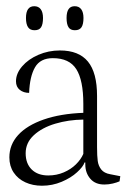

<svg xmlns="http://www.w3.org/2000/svg" viewBox="-20 -588 409 621"><path d="M253.4 -62.5H255.9V-56.2Q255.9 -28.8 272 -10Q288.1 8.8 317.4 8.8Q331.5 8.8 344.7 5.6Q357.9 2.4 366.7 -1.5L369.1 -18.1L336.9 -24.4Q316.9 -27.8 307.6 -39.6Q298.3 -51.3 296.1 -67.4Q293.9 -83.5 293.9 -111.8V-277.8Q293.9 -353 264.4 -388.9Q234.9 -424.8 173.8 -424.8Q136.7 -424.8 104 -410.6Q71.3 -396.5 51.5 -373.3Q31.7 -350.1 31.7 -325.2Q31.7 -307.1 43.9 -297.4Q56.2 -287.6 74.2 -287.6Q76.2 -340.8 93.3 -370.4Q110.4 -399.9 150.9 -399.9Q204.1 -399.9 226.8 -364.3Q249.5 -328.6 249.5 -252V-223.1Q175.3 -220.2 121.3 -201.4Q67.4 -182.6 38.8 -151.4Q10.3 -120.1 10.3 -79.1Q10.3 -50.8 24.2 -30Q38.1 -9.3 62 1.7Q85.9 12.7 115.7 12.7Q149.4 12.7 179.4 0Q209.5 -12.7 229.2 -30.8Q249 -48.8 253.4 -62.5ZM249.5 -90.3Q241.7 -72.3 225.6 -56.4Q209.5 -40.5 186.3 -30.5Q163.1 -20.5 136.2 -20.5Q102.1 -20.5 82.5 -39.8Q63 -59.1 63 -92.3Q63 -126.5 89.6 -150.9Q116.2 -175.3 158.9 -188Q201.7 -200.7 249.5 -201.2ZM119.1 -529.8Q119.1 -548.3 111.8 -558.1Q104.5 -567.9 90.8 -567.9Q64 -567.9 64 -529.8Q64 -510.3 70.6 -500.2Q77.1 -490.2 91.8 -490.2Q106.9 -490.2 113 -500Q119.1 -509.8 119.1 -529.8ZM250 -529.8Q250 -548.3 242.7 -558.1Q235.4 -567.9 221.7 -567.9Q208 -567.9 201.7 -558.3Q195.3 -548.8 195.3 -529.8Q195.3 -510.3 201.4 -500.2Q207.5 -490.2 222.2 -490.2Q237.3 -490.2 243.7 -500Q250 -509.8 250 -529.8Z"/></svg>

Font: Neuton ExtraLight
Style: Regular
Weight: 275
Designer: Brian M Zick
Foundry: Brian M Zick
Version: Version 1.560